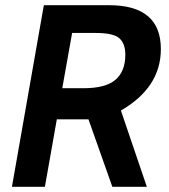

<svg xmlns="http://www.w3.org/2000/svg" viewBox="-20 -720 653 740"><path d="M546 0H413L321 -260H199L153 0H26L149 -700H400Q600 -700 600 -531Q600 -383 446 -294ZM349 -593H258L220 -380H302Q387 -380 425 -412.5Q463 -445 463 -509Q463 -552 440 -572.5Q417 -593 349 -593Z"/></svg>

Font: Cabin
Style: Bold Italic
Weight: 700
Designer: Pablo Impallari
Foundry: Pablo Impallari. www.impallari.com Igino Marini. www.ikern.com
Version: Version 1.005